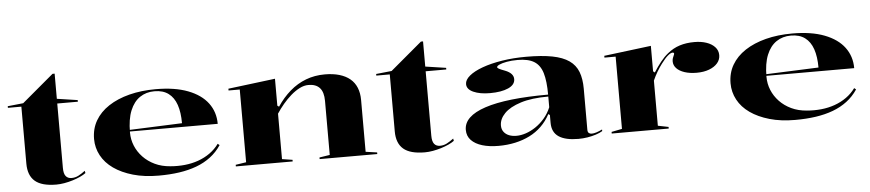

<svg xmlns="http://www.w3.org/2000/svg" viewBox="-41 -913 5337 1178"><g transform="rotate(-5 2627.0 -324.5)"><path d="M267 15Q177 15 135.5 -20.5Q94 -56 94 -129V-480H11V-490L107 -500L302 -664H315V-509L442 -490V-480H315V-83Q315 -48 327.5 -32.5Q340 -17 363 -17Q386 -17 406 -27.5Q426 -38 447 -54L450 -40Q437 -30 415.5 -20Q394 -10 368 -2Q342 6 316 10.5Q290 15 267 15Z M924 -515Q1042 -515 1122.5 -484Q1203 -453 1244 -398Q1285 -343 1285 -270H742V-280L1067 -293Q1067 -360 1051 -406.5Q1035 -453 1001.5 -478Q968 -503 915 -503Q864 -503 825.5 -477Q787 -451 765.5 -398.5Q744 -346 744 -264Q744 -221 760 -182Q776 -143 806 -111.5Q836 -80 878 -60Q920 -40 973 -36Q1018 -32 1062 -36.5Q1106 -41 1145.5 -55Q1185 -69 1218 -92.5Q1251 -116 1274 -148L1285 -139Q1257 -97 1218 -67.5Q1179 -38 1130.5 -20Q1082 -2 1024 6.5Q966 15 897 15Q809 15 739.5 -5Q670 -25 621 -59.5Q572 -94 546.5 -141.5Q521 -189 521 -243Q521 -306 550 -356Q579 -406 633 -441.5Q687 -477 761 -496Q835 -515 924 -515Z M2244 -10V0H1889V-10L1953 -20V-353Q1953 -407 1929.5 -433Q1906 -459 1860 -459Q1833 -459 1805.5 -445Q1778 -431 1751.5 -408Q1725 -385 1701.5 -357Q1678 -329 1659 -300V-20L1723 -10V0H1373V-10L1438 -20V-468H1369V-479L1659 -515V-349L1669 -342Q1705 -396 1750 -435Q1795 -474 1849 -494.5Q1903 -515 1965 -515Q2016 -515 2055 -503.5Q2094 -492 2120.5 -470Q2147 -448 2160.5 -415Q2174 -382 2174 -339V-20Z M2536 15Q2446 15 2404.5 -20.5Q2363 -56 2363 -129V-480H2280V-490L2376 -500L2571 -664H2584V-509L2711 -490V-480H2584V-83Q2584 -48 2596.5 -32.5Q2609 -17 2632 -17Q2655 -17 2675 -27.5Q2695 -38 2716 -54L2719 -40Q2706 -30 2684.5 -20Q2663 -10 2637 -2Q2611 6 2585 10.5Q2559 15 2536 15Z M3206 -515Q3302 -515 3366.5 -502.5Q3431 -490 3469.5 -463Q3508 -436 3524.5 -393Q3541 -350 3541 -289V-35Q3541 -22 3548 -16Q3555 -10 3566 -10Q3579 -10 3596 -15.5Q3613 -21 3631 -30V-20Q3615 -10 3590.5 -2Q3566 6 3538 10.5Q3510 15 3482 15Q3402 15 3361 -12.5Q3320 -40 3320 -98Q3320 -114 3320 -121.5Q3320 -129 3320 -134.5Q3320 -140 3320 -146L3311 -153Q3288 -110 3255.5 -78.5Q3223 -47 3182 -26.5Q3141 -6 3092.5 4.5Q3044 15 2990 15Q2933 15 2890 2Q2847 -11 2822.5 -36.5Q2798 -62 2798 -100Q2798 -184 2930.5 -228Q3063 -272 3320 -272Q3320 -355 3305 -405Q3290 -455 3253.5 -477.5Q3217 -500 3152 -500Q3114 -500 3084.5 -494.5Q3055 -489 3039 -481.5Q3023 -474 3023 -467Q3023 -462 3033 -456.5Q3043 -451 3070 -441Q3121 -421 3121 -385Q3121 -350 3078.5 -331Q3036 -312 2966 -312Q2904 -312 2864 -330Q2824 -348 2824 -380Q2824 -406 2853.5 -430.5Q2883 -455 2935.5 -474Q2988 -493 3057 -504Q3126 -515 3206 -515ZM3320 -260Q3217 -260 3149.5 -238.5Q3082 -217 3048.5 -182.5Q3015 -148 3015 -108Q3015 -85 3027 -69Q3039 -53 3059 -45Q3079 -37 3105 -37Q3132 -37 3162.5 -47Q3193 -57 3223 -77Q3253 -97 3278.5 -126.5Q3304 -156 3320 -194Z M3688 0V-10L3753 -23V-468H3684V-479L3974 -515V-358L3984 -350Q4007 -386 4029.5 -414Q4052 -442 4076 -461Q4110 -489 4150.5 -502Q4191 -515 4242 -515Q4283 -515 4315.5 -504Q4348 -493 4367.5 -472Q4387 -451 4387 -422Q4387 -394 4368.5 -372.5Q4350 -351 4317 -338.5Q4284 -326 4240 -326Q4198 -326 4166 -336.5Q4134 -347 4116.5 -365.5Q4099 -384 4099 -408Q4099 -419 4102 -428Q4105 -437 4108.5 -444Q4112 -451 4112 -455Q4112 -462 4103 -462Q4091 -462 4073 -446.5Q4055 -431 4032 -400Q4016 -379 4001 -353.5Q3986 -328 3974 -301V-23L4039 -10V0Z M4844 -515Q4962 -515 5042.5 -484Q5123 -453 5164 -398Q5205 -343 5205 -270H4662V-280L4987 -293Q4987 -360 4971 -406.5Q4955 -453 4921.5 -478Q4888 -503 4835 -503Q4784 -503 4745.5 -477Q4707 -451 4685.5 -398.5Q4664 -346 4664 -264Q4664 -221 4680 -182Q4696 -143 4726 -111.5Q4756 -80 4798 -60Q4840 -40 4893 -36Q4938 -32 4982 -36.5Q5026 -41 5065.5 -55Q5105 -69 5138 -92.5Q5171 -116 5194 -148L5205 -139Q5177 -97 5138 -67.5Q5099 -38 5050.5 -20Q5002 -2 4944 6.5Q4886 15 4817 15Q4729 15 4659.5 -5Q4590 -25 4541 -59.5Q4492 -94 4466.5 -141.5Q4441 -189 4441 -243Q4441 -306 4470 -356Q4499 -406 4553 -441.5Q4607 -477 4681 -496Q4755 -515 4844 -515Z"/></g></svg>

Font: Kalnia SemiExpanded Medium
Style: Regular
Weight: 500
Width: 6
Designer: Frida Medrano
Foundry: Frida Medrano
Version: Version 1.105